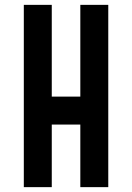

<svg xmlns="http://www.w3.org/2000/svg" viewBox="-20 -770 544 790"><path d="M78 0V-750H193V-372.5H310.5V-750H425.5V0H310.5V-257.5H193V0Z"/></svg>

Font: Mohave SemiBold
Style: Regular
Weight: 600
Designer: Gumpita Rahayu
Foundry: Tokotype
Version: Version 2.003